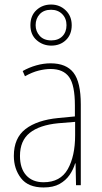

<svg xmlns="http://www.w3.org/2000/svg" viewBox="-20 -816 450 846"><path d="M203 -537Q272 -537 304 -495.5Q336 -454 336 -356V0H315L313 -96H311Q303 -69 286.5 -45Q270 -21 242.5 -5.5Q215 10 172 10Q104 10 72.5 -31Q41 -72 41 -129Q41 -208 92.5 -247.5Q144 -287 237 -296L310 -303V-351Q310 -441 284.5 -476.5Q259 -512 203 -512Q179 -512 150.5 -505Q122 -498 90 -480L80 -503Q108 -519 140 -528Q172 -537 203 -537ZM237 -273Q154 -265 111 -230.5Q68 -196 68 -129Q68 -74 95.5 -43.5Q123 -13 172 -13Q246 -13 278.5 -70.5Q311 -128 311 -220V-279ZM206 -615Q169 -615 141.5 -639Q114 -663 114 -705Q114 -747 140.5 -771.5Q167 -796 205 -796Q243 -796 269.5 -770.5Q296 -745 296 -705Q296 -664 270.5 -639.5Q245 -615 206 -615ZM206 -638Q237 -638 255 -656.5Q273 -675 273 -705Q273 -735 254 -754Q235 -773 205 -773Q173 -773 155 -753.5Q137 -734 137 -705Q137 -678 155 -658Q173 -638 206 -638Z"/></svg>

Font: Noto Sans Gurmukhi UI Condensed Thin
Style: Regular
Weight: 100
Width: 3
Designer: Jelle Bosma - Monotype Design Team
Foundry: Monotype Imaging Inc.
Version: Version 2.004; ttfautohint (v1.8.4.7-5d5b)